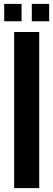

<svg xmlns="http://www.w3.org/2000/svg" viewBox="-20 -964 274 984"><path d="M52.5 0V-800H181V0ZM143 -855V-944H232V-855ZM1.5 -855V-944H90.5V-855Z"/></svg>

Font: Big Shoulders
Style: Bold
Weight: 700
Designer: Patric King
Foundry: XO Type Co
Version: Version 2.002